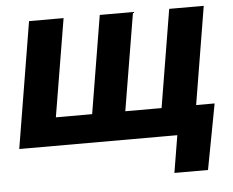

<svg xmlns="http://www.w3.org/2000/svg" viewBox="-50 -587 973 803"><g transform="rotate(-5 436.5 -186.0)"><path d="M100.1 -529.3H245.1L176.8 -118.7H329.1L397 -529.3H536.6L468.3 -118.7H620.6L688.5 -529.3H833.5L746.1 0H12.7ZM650.4 156.2 676.3 0H634.3L653.8 -118.7H843.3L791.5 156.2Z"/></g></svg>

Font: Inter 24pt
Style: Bold Italic
Weight: 700
Italic angle: -9.3988°
Version: Version 4.001;git-66647c0bb